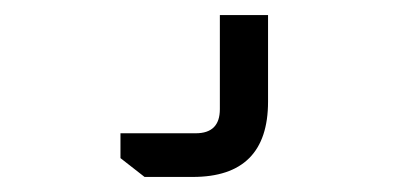

<svg xmlns="http://www.w3.org/2000/svg" viewBox="-20 -55 540 255"><path d="M140 122H240Q272 122 272 90V-35H336V80Q336 180 236 180H172L140 155Z"/></svg>

Font: Oxanium
Style: Regular
Weight: 400
Designer: Severin Meyer
Version: Version 1.001